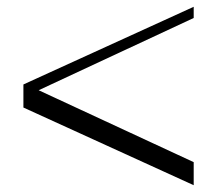

<svg xmlns="http://www.w3.org/2000/svg" viewBox="-20 -534 640 566"><path d="M551 -514V-481L94 -268L551 -56V12L49 -217V-285Z"/></svg>

Font: Justus
Style: Versalitas
Weight: 400
Version: Version 001.001